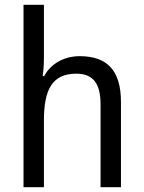

<svg xmlns="http://www.w3.org/2000/svg" viewBox="-20 -780 599 800"><path d="M163 -540V-760H78V0H163V-278C163 -406 197 -473 298 -473C368 -473 399 -432 399 -345V0H484V-355C484 -485 428 -546 312 -546C250 -546 193 -517 164 -463H158C161 -485 163 -513 163 -540Z"/></svg>

Font: Noto Sans Gurmukhi UI SemiCondensed
Style: Regular
Weight: 400
Width: 4
Designer: Jelle Bosma - Monotype Design Team
Foundry: Monotype Imaging Inc.
Version: Version 2.004